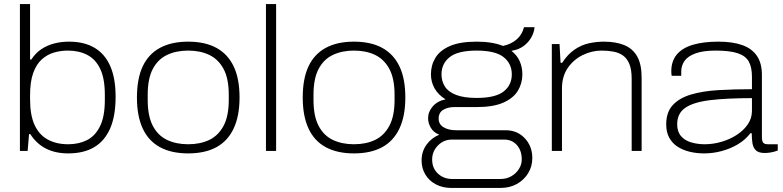

<svg xmlns="http://www.w3.org/2000/svg" viewBox="-20 -743 3853 945"><path d="M316 12Q253 12 206.5 -11.5Q160 -35 129 -83H123L116 0H78V-723H128V-450H134Q155 -482 183.5 -501Q212 -520 246.5 -529Q281 -538 320 -538Q394 -538 445 -508Q496 -478 522.5 -418Q549 -358 549 -267Q549 -172 522 -110.5Q495 -49 443.5 -18.5Q392 12 316 12ZM316 -33Q367 -33 407.5 -53Q448 -73 472 -121Q496 -169 496 -251V-276Q496 -356 473.5 -403.5Q451 -451 410 -472.5Q369 -494 314 -494Q279 -494 246 -484.5Q213 -475 186 -451Q159 -427 143.5 -384Q128 -341 128 -274V-254Q128 -177 150 -128.5Q172 -80 214.5 -56.5Q257 -33 316 -33Z M906 12Q824 12 767.5 -18.5Q711 -49 682.5 -110.5Q654 -172 654 -263Q654 -356 682.5 -416.5Q711 -477 767.5 -507.5Q824 -538 906 -538Q989 -538 1045 -507.5Q1101 -477 1130 -416.5Q1159 -356 1159 -263Q1159 -172 1130 -110.5Q1101 -49 1045 -18.5Q989 12 906 12ZM906 -33Q966 -33 1010.5 -54.5Q1055 -76 1080.5 -124Q1106 -172 1106 -251V-276Q1106 -356 1080.5 -403.5Q1055 -451 1010.5 -472.5Q966 -494 906 -494Q847 -494 802 -472.5Q757 -451 732 -403.5Q707 -356 707 -276V-251Q707 -172 732 -124Q757 -76 802 -54.5Q847 -33 906 -33Z M1289 0V-723H1339V0Z M1722 12Q1640 12 1583.5 -18.5Q1527 -49 1498.5 -110.5Q1470 -172 1470 -263Q1470 -356 1498.5 -416.5Q1527 -477 1583.5 -507.5Q1640 -538 1722 -538Q1805 -538 1861 -507.5Q1917 -477 1946 -416.5Q1975 -356 1975 -263Q1975 -172 1946 -110.5Q1917 -49 1861 -18.5Q1805 12 1722 12ZM1722 -33Q1782 -33 1826.5 -54.5Q1871 -76 1896.5 -124Q1922 -172 1922 -251V-276Q1922 -356 1896.5 -403.5Q1871 -451 1826.5 -472.5Q1782 -494 1722 -494Q1663 -494 1618 -472.5Q1573 -451 1548 -403.5Q1523 -356 1523 -276V-251Q1523 -172 1548 -124Q1573 -76 1618 -54.5Q1663 -33 1722 -33Z M2201 182Q2159 182 2125.5 164.5Q2092 147 2073.5 116Q2055 85 2055 47Q2055 3 2079 -30.5Q2103 -64 2142 -80Q2114 -91 2100.5 -114Q2087 -137 2087 -161Q2087 -193 2110 -219.5Q2133 -246 2173 -254Q2137 -276 2119 -308Q2101 -340 2101 -377Q2101 -422 2123 -458.5Q2145 -495 2194.5 -516.5Q2244 -538 2326 -538Q2366 -538 2398.5 -532.5Q2431 -527 2456 -517Q2497 -526 2523.5 -549.5Q2550 -573 2559 -609H2611Q2609 -584 2595 -559Q2581 -534 2556.5 -516Q2532 -498 2497 -493Q2526 -470 2538.5 -440.5Q2551 -411 2551 -377Q2551 -333 2529 -296.5Q2507 -260 2457.5 -238Q2408 -216 2326 -216H2216Q2184 -216 2161.5 -202.5Q2139 -189 2139 -159Q2139 -131 2163.5 -116.5Q2188 -102 2224 -102H2468Q2526 -102 2563 -62.5Q2600 -23 2600 35Q2600 76 2579.5 109.5Q2559 143 2524 162.5Q2489 182 2443 182ZM2206 138H2442Q2473 138 2496.5 124.5Q2520 111 2534 89Q2548 67 2548 42Q2548 -2 2524 -29Q2500 -56 2462 -56H2204Q2164 -56 2135.5 -27Q2107 2 2107 42Q2107 85 2135.5 111.5Q2164 138 2206 138ZM2326 -261Q2418 -261 2458.5 -292.5Q2499 -324 2499 -377Q2499 -430 2458.5 -462Q2418 -494 2326 -494Q2234 -494 2193.5 -462Q2153 -430 2153 -377Q2153 -344 2169.5 -317.5Q2186 -291 2224.5 -276Q2263 -261 2326 -261Z M2696 0V-526H2734L2739 -434H2747Q2774 -476 2808 -499Q2842 -522 2879 -530Q2916 -538 2952 -538Q3011 -538 3052.5 -521Q3094 -504 3116 -465.5Q3138 -427 3138 -361V0H3089V-355Q3089 -401 3077.5 -428.5Q3066 -456 3046 -470Q3026 -484 2999 -489Q2972 -494 2941 -494Q2893 -494 2848 -472Q2803 -450 2774.5 -408.5Q2746 -367 2746 -308V0Z M3446 12Q3407 12 3373 3.5Q3339 -5 3313.5 -22Q3288 -39 3273.5 -66Q3259 -93 3259 -131Q3259 -191 3291.5 -226Q3324 -261 3382 -278Q3440 -295 3516.5 -299.5Q3593 -304 3681 -304V-365Q3681 -412 3665.5 -440Q3650 -468 3611 -481Q3572 -494 3502 -494Q3440 -494 3402.5 -480Q3365 -466 3349 -443Q3333 -420 3333 -391V-370H3286Q3285 -375 3284.5 -380Q3284 -385 3284 -392Q3284 -442 3311 -474.5Q3338 -507 3390 -522.5Q3442 -538 3516 -538Q3586 -538 3633.5 -521Q3681 -504 3705.5 -468Q3730 -432 3730 -374V-69Q3730 -48 3736.5 -40.5Q3743 -33 3760 -33H3808V-2Q3789 5 3772.5 7.5Q3756 10 3744 10Q3714 10 3700.5 -3Q3687 -16 3683.5 -38Q3680 -60 3680 -87H3673Q3649 -55 3612 -33Q3575 -11 3532 0.5Q3489 12 3446 12ZM3448 -33Q3490 -33 3531 -45Q3572 -57 3606 -79Q3640 -101 3660.5 -131Q3681 -161 3681 -197V-260Q3557 -260 3475 -250Q3393 -240 3353 -212.5Q3313 -185 3313 -131Q3313 -95 3332 -73Q3351 -51 3382.5 -42Q3414 -33 3448 -33Z"/></svg>

Font: Archivo SemiExpanded Thin
Style: Regular
Weight: 250
Width: 6
Designer: Hector Gatti
Foundry: Omnibus-Type
Version: Version 2.001